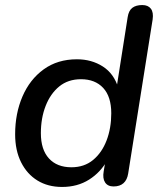

<svg xmlns="http://www.w3.org/2000/svg" viewBox="-20 -732 631 761"><path d="M226 9Q170 9 128.5 -16.5Q87 -42 63.5 -89Q40 -136 40 -200Q40 -282 69 -349.5Q98 -417 153 -457Q208 -497 285 -497Q343 -497 387.5 -468.5Q432 -440 449 -383L442 -384L486 -664Q490 -690 504.5 -701Q519 -712 544 -712Q567 -712 578 -697.5Q589 -683 585 -655L488 -44Q484 -19 469.5 -6Q455 7 430 7Q407 7 396.5 -9Q386 -25 391 -53L402 -119L406 -98Q379 -49 333 -20Q287 9 226 9ZM263 -69Q314 -69 349 -98Q384 -127 402.5 -175.5Q421 -224 421 -283Q421 -349 389 -383.5Q357 -418 301 -418Q250 -418 215 -389.5Q180 -361 161 -312.5Q142 -264 142 -204Q142 -139 174 -104Q206 -69 263 -69Z"/></svg>

Font: Nunito ExtraLight SemiBold
Style: Italic
Weight: 600
Italic angle: -9°
Version: Version 3.602